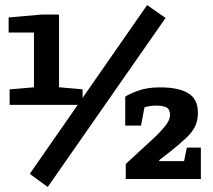

<svg xmlns="http://www.w3.org/2000/svg" viewBox="-20 -715 852 767"><path d="M18.5 -296.1V-358L115.7 -366.2V-585.1H14.5V-645.3L146.9 -656.9H215.8V-366.4L309.9 -358.2V-296.1ZM170.7 32 98.8 -20.4 567.7 -694.7 641.4 -643.3ZM482.4 0V-60.1L578 -148.1Q610.1 -176.6 634.6 -205.1Q659.2 -233.6 659.2 -255.2Q659.2 -278.1 645.2 -285.7Q631.3 -293.2 603 -293.2Q589.4 -293.2 576.9 -290.9Q564.3 -288.6 557.1 -286.1L543.4 -213.3H480.3V-328.9Q496 -339.3 531.6 -352.6Q567.2 -366 619.4 -366Q692.9 -366 731.8 -342.8Q770.6 -319.5 770.6 -264.4Q770.6 -235.4 760.4 -212.4Q750.2 -189.4 725.8 -165.9Q701.4 -142.4 658.7 -108.4L616.1 -75.3V-71.3H715.3L726.3 -125.3H782.4V0Z"/></svg>

Font: Faustina Light
Style: Regular
Weight: 300
Designer: Alfonso Garcia
Foundry: http://www.omnibus-type.com
Version: Version 1.200